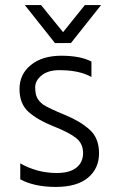

<svg xmlns="http://www.w3.org/2000/svg" viewBox="-20 -732 446 758"><path d="M260 -562H197L78 -712H142L229 -605L315 -712H379ZM60 -24V-87Q127 -49 204 -49Q255 -49 281.5 -70Q308 -91 308 -128Q308 -165 280.5 -187Q253 -209 191 -233.5Q129 -258 93 -290Q57 -322 57 -380.5Q57 -439 102 -475.5Q147 -512 222 -512Q297 -512 341 -489V-428Q294 -455 214 -455Q170 -455 144.5 -434.5Q119 -414 119 -387.5Q119 -361 126.5 -346Q134 -331 152 -318Q176 -303 236 -278.5Q296 -254 333.5 -220.5Q371 -187 371 -127Q371 -67 327.5 -30.5Q284 6 200 6Q116 6 60 -24Z"/></svg>

Font: Hind Kochi Light
Style: Regular
Weight: 300
Designer: Dhruvi Tolia
Foundry: Indian Type Foundry
Version: Version 0.702;PS 1.0;hotconv 1.0.81;makeotf.lib2.5.63406